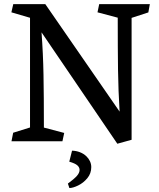

<svg xmlns="http://www.w3.org/2000/svg" viewBox="-20 -696 785 946"><path d="M127.9 -67.9V-608.4L36.1 -635.3L45.4 -675.8H203.1L569.3 -146Q563 -249 561.5 -351.8Q560.1 -454.6 560.1 -608.9L460.4 -635.3L468.8 -675.8H718.3L710.9 -634.8L628.4 -607.9V-7.3L558.1 12.2L184.6 -536.6Q192.4 -432.6 194.3 -328.1Q196.3 -223.6 196.3 -67.4L296.4 -41L287.6 0H36.6L44.9 -42ZM405.8 74.2Q417 85 423.3 98.6Q429.7 112.3 429.7 127.4Q429.7 158.7 410.2 182.1Q390.6 205.6 364.7 218Q338.9 230.5 321.8 230.5L314.5 208.5Q345.2 186 358.6 170.9Q372.1 155.8 372.1 141.1Q372.1 128.4 361.1 118.7Q350.1 108.9 321.3 100.6L335 46.4Q355.5 46.9 373.8 54Q392.1 61 405.8 74.2Z"/></svg>

Font: Vesper Libre
Style: Regular
Weight: 400
Designer: Robert Keller & Kimya Gandhi
Foundry: Mota Italic
Version: Version 1.058